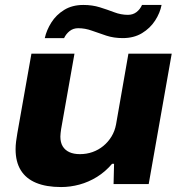

<svg xmlns="http://www.w3.org/2000/svg" viewBox="-20 -744 732 776"><path d="M227 12Q167 12 126 -5Q85 -22 64 -56Q43 -90 43 -141Q43 -156 45 -172Q47 -188 50 -205L107 -527H281L227 -222Q226 -214 225 -206.5Q224 -199 224 -192Q224 -168 233.5 -152.5Q243 -137 260.5 -129Q278 -121 303 -121Q330 -121 354 -129.5Q378 -138 397.5 -154Q417 -170 430.5 -192Q444 -214 449 -241L499 -527H674L581 0H439L441 -82H433Q406 -50 372 -29Q338 -8 301 2Q264 12 227 12ZM161 -590Q168 -622 187.5 -653Q207 -684 239.5 -704Q272 -724 317 -724Q353 -724 383.5 -714.5Q414 -705 441.5 -694.5Q469 -684 497 -684Q517 -684 531.5 -695Q546 -706 554 -724H633Q627 -692 607 -661Q587 -630 554 -610Q521 -590 476 -590Q440 -590 409.5 -600Q379 -610 351.5 -620Q324 -630 296 -630Q276 -630 261.5 -618.5Q247 -607 239 -590Z"/></svg>

Font: Archivo SemiExpanded ExtraBold
Style: Italic
Weight: 800
Width: 6
Italic angle: -10°
Designer: Hector Gatti
Foundry: Omnibus-Type
Version: Version 2.001